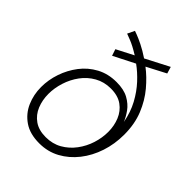

<svg xmlns="http://www.w3.org/2000/svg" viewBox="-229 -938 1073 1073"><g transform="rotate(45 307.5 -401.5)"><path d="M270 10Q196 10 148.5 -22.5Q101 -55 78 -107.5Q55 -160 55 -220Q55 -277 74 -333Q93 -389 128.5 -435.5Q164 -482 216 -510Q268 -538 334 -538Q392 -538 429 -517.5Q466 -497 487.5 -467Q509 -437 520 -409Q508 -475 479.5 -527.5Q451 -580 414 -620Q377 -660 338 -688L212 -624L199 -663L300 -715Q252 -745 218 -758Q184 -771 184 -771L204 -813Q204 -813 224.5 -805.5Q245 -798 277.5 -782Q310 -766 349 -740L488 -812L500 -772L387 -713Q433 -678 475.5 -627.5Q518 -577 545 -510.5Q572 -444 572 -360Q572 -286 550 -219.5Q528 -153 487.5 -101.5Q447 -50 392 -20Q337 10 270 10ZM271 -40Q325 -40 367 -64Q409 -88 438.5 -127.5Q468 -167 483 -214Q498 -261 498 -308Q498 -356 481 -397.5Q464 -439 428.5 -464.5Q393 -490 337 -490Q284 -490 241.5 -466Q199 -442 170 -402.5Q141 -363 126 -315.5Q111 -268 111 -222Q111 -173 128 -131.5Q145 -90 180.5 -65Q216 -40 271 -40Z"/></g></svg>

Font: Be Vietnam Pro ExtraLight
Style: Italic
Weight: 200
Italic angle: -12°
Designer: Lam Bao, Tony Le, Vietanh Nguyen
Foundry: Yellow Type Foundry
Version: Version 1.002; ttfautohint (v1.8.3)